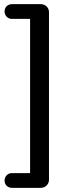

<svg xmlns="http://www.w3.org/2000/svg" viewBox="-20 -725 364 925"><path d="M38 180Q22 180 12 170Q2 160 2 145Q2 130 12 119.5Q22 109 38 109H125V-634H38Q22 -634 12 -644.5Q2 -655 2 -670Q2 -685 12 -695Q22 -705 38 -705H176Q193 -705 204.5 -694Q216 -683 216 -666V141Q216 157 204.5 168.5Q193 180 176 180Z"/></svg>

Font: Nunito Medium
Style: Regular
Weight: 500
Designer: Vernon Adams
Foundry: Vernon Adams
Version: Version 3.602